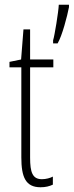

<svg xmlns="http://www.w3.org/2000/svg" viewBox="-20 -846 311 810"><path d="M271 -816V-826H228C227 -798 210 -693 204 -676V-663H223C242 -694 264 -779 271 -816ZM157 -90C117 -90 107 -119 107 -181V-562H205V-595H107V-722H79L69 -595L20 -585V-562H70V-182C70 -99 88 -56 151 -56C172 -56 188 -60 203 -67V-101C192 -95 174 -90 157 -90Z"/></svg>

Font: Noto Sans Malayalam UI ExtraCondensed ExtraLight
Style: Regular
Weight: 200
Width: 2
Designer: Jelle Bosma - Monotype Design Team
Foundry: Monotype Imaging Inc.
Version: Version 2.104